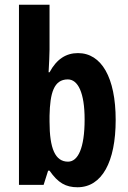

<svg xmlns="http://www.w3.org/2000/svg" viewBox="-20 -780 541 810"><path d="M189 -571V-760H60V0H164L183 -60H189C225 -8 258 10 307 10C410 10 468 -97 468 -274C468 -453 408 -556 309 -556C259 -556 219 -531 189 -475H185C187 -512 189 -550 189 -571ZM266 -445C309 -445 337 -389 337 -276C337 -155 309 -98 267 -98C213 -98 189 -153 189 -267V-292C191 -387 207 -445 266 -445Z"/></svg>

Font: Noto Sans Tamil ExtraCondensed
Style: Bold
Weight: 700
Width: 2
Designer: Jelle Bosma - Monotype Design Team
Foundry: Monotype Imaging Inc.
Version: Version 2.004